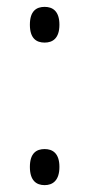

<svg xmlns="http://www.w3.org/2000/svg" viewBox="-20 -533 261 559"><path d="M110 -409C133 -409 153 -421 153 -461C153 -501 133 -513 110 -513C86 -513 67 -501 67 -461C67 -421 86 -409 110 -409ZM110 6C133 6 153 -7 153 -47C153 -87 133 -99 110 -99C86 -99 67 -87 67 -47C67 -7 86 6 110 6Z"/></svg>

Font: Noto Serif Devanagari Condensed Light
Style: Regular
Weight: 300
Width: 3
Designer: Universal Thirst, Indian Type Foundry and the Monotype Design Team
Foundry: Monotype Imaging Inc.
Version: Version 2.004